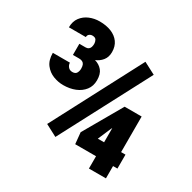

<svg xmlns="http://www.w3.org/2000/svg" viewBox="-158 -876 1037 1036"><g transform="rotate(30 360.0 -358.5)"><path d="M572.8 -612.8 280.8 -57.1 207.5 -95.7 499 -651.4ZM656.2 -163.6V-76.7H393.1L386.2 -147.5L522.9 -385.3H606L519 -245.6L483.9 -163.6ZM628.9 -385.3V0H522.9V-385.3ZM141.6 -557.1H180.7Q191.4 -557.1 198.2 -562Q205.1 -566.9 208.3 -575.9Q211.4 -585 211.4 -597.2Q211.4 -608.4 205.6 -619.6Q199.7 -630.9 180.7 -630.9Q170.4 -630.9 162.1 -624.5Q153.8 -618.2 153.8 -606H48.3Q48.3 -643.1 66.9 -667.7Q85.4 -692.4 114.7 -704.6Q144 -716.8 176.8 -716.8Q218.3 -716.8 249.8 -704.1Q281.2 -691.4 299.1 -666.7Q316.9 -642.1 316.9 -606Q316.9 -574.7 300 -553.7Q283.2 -532.7 256.1 -522.2Q229 -511.7 197.8 -511.7H141.6ZM141.6 -487.8V-531.2H197.8Q230.5 -531.2 259 -523.2Q287.6 -515.1 305.2 -494.1Q322.8 -473.1 322.8 -434.1Q322.8 -397.9 303.2 -372.6Q283.7 -347.2 250.7 -333.7Q217.8 -320.3 176.3 -320.3Q146 -320.3 115 -332Q84 -343.8 63 -370.8Q42 -397.9 42 -443.4H148.4Q148.4 -429.7 158 -418Q167.5 -406.2 184.6 -406.2Q203.6 -406.2 210.4 -418.5Q217.3 -430.7 217.3 -445.8Q217.3 -461.4 213.1 -470.5Q209 -479.5 200.7 -483.6Q192.4 -487.8 180.7 -487.8Z"/></g></svg>

Font: Roboto Condensed Black
Style: Regular
Weight: 900
Designer: Christian Robertson
Foundry: Google
Version: Version 3.008; 2023